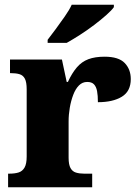

<svg xmlns="http://www.w3.org/2000/svg" viewBox="-20 -786 584 806"><path d="M14 0V-57H19Q42 -57 58 -62Q74 -67 83 -82.5Q92 -98 92 -129V-411Q92 -441 84.5 -455.5Q77 -470 62 -474.5Q47 -479 25 -479H22V-536H240L260 -442H265Q282 -479 302.5 -503Q323 -527 351 -537.5Q379 -548 419 -548Q478 -548 503.5 -521.5Q529 -495 529 -454Q529 -403 491.5 -380Q454 -357 391 -357Q391 -385 387.5 -403.5Q384 -422 374.5 -432Q365 -442 346 -442Q326 -442 311.5 -427.5Q297 -413 287.5 -388Q278 -363 273 -334Q268 -305 268 -276V-124Q268 -95 276 -80.5Q284 -66 299 -61.5Q314 -57 333 -57H367V0ZM180 -619Q195 -638 214 -664Q233 -690 252 -717Q271 -744 281 -766H458V-756Q449 -743 426.5 -723Q404 -703 375 -681Q346 -659 315.5 -639.5Q285 -620 260 -606H180Z"/></svg>

Font: Noto Serif Hebrew ExtraBold
Style: Regular
Weight: 800
Version: Version 2.003